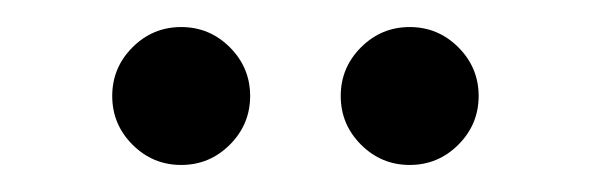

<svg xmlns="http://www.w3.org/2000/svg" viewBox="-20 -697 440 142"><path d="M247 -662Q262 -677 283 -677Q304 -677 319 -662Q334 -647 334 -626Q334 -605 319 -590Q304 -575 283 -575Q262 -575 247 -590Q232 -605 232 -626Q232 -647 247 -662ZM78 -662Q93 -677 114 -677Q135 -677 150 -662Q165 -647 165 -626Q165 -605 150 -590Q135 -575 114 -575Q93 -575 78 -590Q63 -605 63 -626Q63 -647 78 -662Z"/></svg>

Font: VarelaRound
Style: Regular
Weight: 400
Designer: Joe Prince, Avraham Cornfeld
Foundry: Joe Prince, Avraham Cornfeld
Version: Version 2.000;PS 002.000;hotconv 1.0.88;makeotf.lib2.5.64775